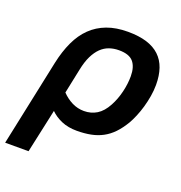

<svg xmlns="http://www.w3.org/2000/svg" viewBox="-161 -639 889 941"><g transform="rotate(20 283.5 -168.5)"><path d="M-32.2 189.9 63 -261.2Q76.7 -325.2 99.9 -374.8Q123 -424.3 157.7 -458Q192.4 -491.7 239.5 -509.3Q286.6 -526.9 348.1 -526.9Q405.3 -526.9 446.3 -514.2Q487.3 -501.5 513.9 -476.3Q540.5 -451.2 553.2 -414.3Q565.9 -377.4 565.9 -329.1Q565.9 -300.3 560.8 -269.8Q555.7 -239.3 547.4 -210.4Q539.1 -181.6 528.3 -156Q517.6 -130.4 506.8 -111.8Q485.4 -76.2 462.2 -52Q439 -27.8 411.1 -12.9Q383.3 2 350.3 8.5Q317.4 15.1 276.9 15.1Q231.4 15.1 197 0.2Q162.6 -14.6 139.2 -38.1L89.8 189.9ZM161.1 -142.1Q185.1 -117.2 214.4 -102.5Q243.7 -87.9 276.9 -87.9Q314 -87.9 343.5 -106Q373 -124 395 -165Q414.6 -201.2 424.8 -243.9Q435.1 -286.6 435.1 -326.2Q435.1 -375 413.1 -400.9Q391.1 -426.8 337.9 -426.8Q311 -426.8 287.6 -418.7Q264.2 -410.6 245.1 -392.3Q226.1 -374 211.4 -344.2Q196.8 -314.5 188 -271Z"/></g></svg>

Font: Lorenzo Sans
Style: Bold Italic
Weight: 700
Italic angle: -12°
Foundry: Intel Corporation
Version: Version 1.00; ttfautohint (v1.5)